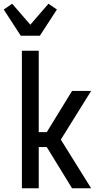

<svg xmlns="http://www.w3.org/2000/svg" viewBox="-39 -1006 559 1026"><path d="M72 -815 -19 -955 26 -986 123 -874 220 -986 265 -955 174 -815ZM78 0V-735H168V-300H211L346 -520H448L286 -260L448 0H346L211 -220H168V0Z"/></svg>

Font: Iosevka SS18 Medium
Style: Regular
Weight: 500
Monospace: yes
Designer: Belleve Invis
Foundry: Belleve Invis
Version: Version 25.1.1; ttfautohint (v1.8.4)